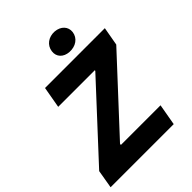

<svg xmlns="http://www.w3.org/2000/svg" viewBox="-266 -1026 1153 1153"><g transform="rotate(-45 310.5 -449.5)"><path d="M-15 0H521L545 -136H208L210 -145L615 -582L636 -700H128L104 -564H415L414 -559L5 -117ZM385 -749C436 -746 477 -774 483 -820C488 -862 458 -895 409 -899C359 -902 319 -873 313 -827C307 -784 337 -752 385 -749Z"/></g></svg>

Font: Fixel Display 20240404
Style: Bold Italic
Weight: 700
Italic angle: -10°
Designer: AlfaBravo + MacPaw
Foundry: Kyrylo Tkachov, Marchela Mozhyna, Serhii Makarenko, Maria Weinstein, Zakhar Kryvoshyya
Version: Version 1.211;Glyphs 3.2 (3225)